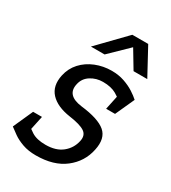

<svg xmlns="http://www.w3.org/2000/svg" viewBox="-178 -791 793 890"><g transform="rotate(30 219.0 -346.0)"><path d="M156 8 170.2 -57Q226.3 -57 259.5 -84Q292.7 -111 301.7 -153Q309.2 -186.7 285.3 -202.8Q261.5 -218.8 202.7 -227L226 -295Q321 -284 358.6 -252Q396.2 -220 381.7 -153Q367.2 -82 309.3 -37Q251.5 8 156 8ZM266 -508 256.8 -443Q220.7 -443 191.8 -424.6Q162.8 -406.2 155.7 -372.7Q140.3 -306 226 -295L202.7 -227Q131.2 -237.5 96.9 -274.4Q62.7 -311.3 75.7 -372.7Q84.8 -414.8 112.4 -445.1Q140 -475.3 180.6 -491.7Q221.2 -508 266 -508ZM-2.7 -55 50.2 -109Q68.7 -92 95.9 -74.5Q123.2 -57 170.2 -57L156 8Q115.7 8 84.8 -3Q54 -14 32.7 -29Q11.3 -44 -2.7 -55ZM372.7 -395.3Q356.2 -410.5 328.5 -426.8Q300.8 -443 256.8 -443L266 -508Q303.2 -508 333.7 -497.5Q364.2 -487 387.2 -472.2Q410.3 -457.3 424.7 -444ZM92.2 -160.8 69.8 -55H-2.7L44.7 -160.8ZM330.8 -342.3 352.2 -443.8 424.7 -444 378.5 -342.3ZM267.8 -700H349.5L427.2 -556.7H353.8ZM346.2 -700 198.8 -556.7H125.5L264.5 -700Z"/></g></svg>

Font: Epunda Slab Light
Style: Italic
Weight: 300
Italic angle: -12°
Designer: Simon Atzbach
Foundry: typofactur
Version: Version 1.102